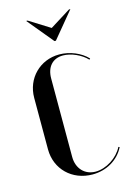

<svg xmlns="http://www.w3.org/2000/svg" viewBox="-107 -726 537 789"><g transform="rotate(-15 161.5 -331.0)"><path d="M86 -671 177 -561H183L274 -671H268L180 -616L92 -671ZM36 -357V-138C36 -54 100 9 187 9C246 9 298 -21 323 -71L318 -73C297 -31 247 1 202 1C156 1 124 -33 124 -82V-416C124 -465 151 -495 195 -495C229 -495 272 -476 296 -450L300 -454C272 -484 226 -503 181 -503C99 -503 36 -440 36 -357Z"/></g></svg>

Font: Moniqa SemBd Display
Style: Regular
Weight: 600
Designer: Rajesh Rajput
Foundry: Rajesh Rajput
Version: Version 1.000